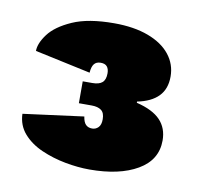

<svg xmlns="http://www.w3.org/2000/svg" viewBox="-52 -771 493 475"><g transform="rotate(10 194.5 -533.5)"><path d="M201 -350Q172 -350 140 -356Q108 -362 79.5 -374.5Q51 -387 33 -407.5Q15 -428 14 -457L166 -477Q168 -463 174 -457Q180 -451 190 -451Q199 -451 205.5 -457.5Q212 -464 212 -478Q212 -494 203.5 -500.5Q195 -507 179 -507H147V-562H171Q188 -562 196 -569Q204 -576 204 -592Q204 -603 199 -609Q194 -615 183 -615Q172 -615 166.5 -608Q161 -601 160 -586L20 -616Q20 -635 37.5 -658.5Q55 -682 94.5 -699.5Q134 -717 199 -717Q249 -717 285 -703.5Q321 -690 340 -666Q359 -642 359 -611Q359 -580 341 -561.5Q323 -543 288 -536V-533Q329 -523 348 -503Q367 -483 367 -452Q367 -403 321.5 -376.5Q276 -350 201 -350Z"/></g></svg>

Font: Parkinsans Light ExtraBold
Style: Regular
Weight: 800
Version: Version 1.000